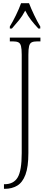

<svg xmlns="http://www.w3.org/2000/svg" viewBox="-20 -951 305 1211"><path d="M5 240V211H8Q66 211 91.5 168Q117 125 117 15V-606Q117 -642 112.5 -660Q108 -678 96 -684Q84 -690 61 -690H42V-714H235V-690H215Q192 -690 180 -684Q168 -678 163.5 -660Q159 -642 159 -605V14Q159 102 140.5 151Q122 200 88.5 220Q55 240 10 240ZM42 -784Q60 -813 80.5 -855Q101 -897 113 -931H163Q176 -897 196 -855Q216 -813 234 -784V-771H222Q196 -799 176 -824.5Q156 -850 139 -884Q121 -850 100.5 -824.5Q80 -799 55 -771H42Z"/></svg>

Font: Noto Serif ExtraCondensed ExtraLight
Style: Regular
Weight: 200
Width: 2
Designer: Monotype Design Team
Foundry: Monotype Imaging Inc.
Version: Version 2.015